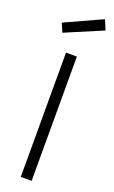

<svg xmlns="http://www.w3.org/2000/svg" viewBox="-178 -972 601 1012"><g transform="rotate(20 122.5 -466.5)"><path d="M89 0V-697H150V0ZM14 -838 222 -933 245 -878 35 -789Z"/></g></svg>

Font: TitilliumText22L Lt
Style: Thin
Weight: 300
Designer: Campivisivi
Foundry: Campivisivi
Version: 1.000